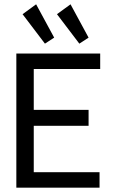

<svg xmlns="http://www.w3.org/2000/svg" viewBox="-20 -873 540 893"><path d="M56 0V-624H446V-552H137V-362H392V-288H137V-72H443V0ZM189 -670 85 -807 148 -853 232 -698ZM349 -670 245 -807 308 -853 392 -698Z"/></svg>

Font: Inconsolata Medium
Style: Regular
Weight: 500
Monospace: yes
Designer: Raph Levien, Cyreal, Brenton Simpson
Foundry: Raph Levien, Cyreal, Google
Version: Version 3.001; ttfautohint (v1.8.2.53-6de2)